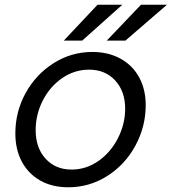

<svg xmlns="http://www.w3.org/2000/svg" viewBox="-20 -783 727 813"><path d="M45 -218Q45 -310 88.5 -389Q132 -468 207 -515.5Q282 -563 371 -563Q439 -563 490.5 -534.5Q542 -506 569.5 -455Q597 -404 597 -338Q597 -247 553.5 -166.5Q510 -86 434.5 -38Q359 10 269 10Q201 10 150.5 -18.5Q100 -47 72.5 -98.5Q45 -150 45 -218ZM510 -323Q510 -396 468 -442Q426 -488 357 -488Q295 -488 243 -452Q191 -416 161 -357Q131 -298 131 -232Q131 -157 173 -111Q215 -65 283 -65Q345 -65 397 -101.5Q449 -138 479.5 -198Q510 -258 510 -323ZM328 -611H250L393 -763H498ZM511 -611H432L577 -763H687Z"/></svg>

Font: Open Sauce Sans
Style: Italic
Weight: 400
Italic angle: -10°
Designer: Alfredo Marco Pradil
Foundry: Creative Sauce Fz LLC
Version: Version 1.477